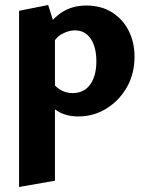

<svg xmlns="http://www.w3.org/2000/svg" viewBox="-20 -456 587 765"><path d="M292 8Q242 8 207.5 -14.5Q173 -37 156 -77L187 -131Q202 -108 223.5 -96.5Q245 -85 269 -85Q300 -85 321 -100.5Q342 -116 353 -144.5Q364 -173 364 -212Q364 -248 354.5 -275.5Q345 -303 326 -319Q307 -335 279 -335Q255 -335 229.5 -322Q204 -309 185 -276L142 -311Q179 -374 222 -404Q265 -434 324 -434Q383 -434 426 -407Q469 -380 492.5 -334Q516 -288 516 -230Q516 -162 485.5 -108.5Q455 -55 404 -23.5Q353 8 292 8ZM56 289V-413L172 -436L199 -350V264Z"/></svg>

Font: Ysabeau Infant ExtraBold
Style: Regular
Weight: 800
Designer: Christian Thalmann (Catharsis Fonts)
Version: Version 2.001;gftools[0.9.30]; featfreeze: ss01,ss02,lnum